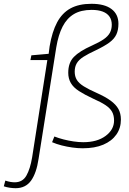

<svg xmlns="http://www.w3.org/2000/svg" viewBox="-125 -770 681 1010"><path d="M44 58 124 -454H35L40 -479L131 -487L136 -526Q149 -603 175.5 -652.5Q202 -702 246 -726Q290 -750 356 -750Q425 -750 461.5 -722.5Q498 -695 498 -645Q498 -612 487 -588.5Q476 -565 450 -546Q424 -527 378 -505Q339 -487 314.5 -471.5Q290 -456 279 -437.5Q268 -419 268 -393Q268 -368 279 -350Q290 -332 315.5 -316Q341 -300 384 -281Q429 -261 457 -240.5Q485 -220 498 -196.5Q511 -173 511 -141Q511 -96 487 -62Q463 -28 418.5 -9Q374 10 310 10Q284 10 255.5 6Q227 2 199.5 -5Q172 -12 149 -22L161 -52Q184 -43 209.5 -36.5Q235 -30 262 -26Q289 -22 313 -22Q386 -22 430.5 -55Q475 -88 475 -136Q475 -163 464.5 -182Q454 -201 430 -217Q406 -233 365 -251Q320 -272 290.5 -291Q261 -310 247.5 -333.5Q234 -357 234 -387Q234 -440 263.5 -470.5Q293 -501 358 -530Q398 -548 420.5 -563.5Q443 -579 453 -597.5Q463 -616 463 -640Q463 -665 451 -682.5Q439 -700 415.5 -709Q392 -718 357 -718Q301 -718 264 -696Q227 -674 204.5 -630.5Q182 -587 171 -521L78 65Q67 140 38.5 180Q10 220 -43 220Q-57 220 -74 217.5Q-91 215 -105 210L-97 180Q-82 185 -70 187Q-58 189 -48 189Q-6 189 14 153.5Q34 118 44 58Z"/></svg>

Font: Georama ExtraCondensed Thin ExtraLight
Style: Italic
Weight: 250
Italic angle: -9°
Version: Version 1.001